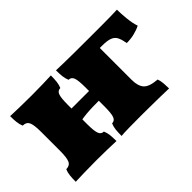

<svg xmlns="http://www.w3.org/2000/svg" viewBox="-73 -709 960 960"><g transform="rotate(-45 406.5 -229.0)"><path d="M356 3Q356 -22 358 -40.5Q360 -59 367 -75Q386 -75 393 -94Q400 -113 400 -162V-296Q400 -346 393 -364.5Q386 -383 367 -383Q360 -400 358 -418Q356 -436 356 -461Q375 -460 403.5 -459.5Q432 -459 477 -458.5Q522 -458 590 -458V-159Q590 -116 609 -94.5Q628 -73 683 -69Q689 -53 690.5 -32.5Q692 -12 692 3Q667 2 631.5 1.5Q596 1 560 0.5Q524 0 495 0Q455 0 416 0.5Q377 1 356 3ZM32 3Q32 -22 34 -40.5Q36 -59 43 -75Q68 -75 77 -94Q86 -113 86 -162V-296Q86 -346 77 -364.5Q68 -383 43 -383Q36 -400 34 -418Q32 -436 32 -461Q55 -460 96.5 -459Q138 -458 181 -458Q221 -458 260 -459Q299 -460 320 -461Q320 -436 318 -418Q316 -400 309 -383Q290 -383 283 -364.5Q276 -346 276 -296V-162Q276 -113 283 -94Q290 -75 309 -75Q316 -59 318 -40.5Q320 -22 320 3Q299 2 260 1Q221 0 181 0Q138 0 96.5 1Q55 2 32 3ZM269 -193V-271H408V-202Q383 -202 359 -201.5Q335 -201 312.5 -199Q290 -197 269 -193ZM703 -307Q698 -336 689.5 -353Q681 -370 662 -377.5Q643 -385 606 -385H550L580 -458Q636 -458 673 -458Q710 -458 736 -458.5Q762 -459 786 -460Q786 -432 790 -393.5Q794 -355 803 -330Q784 -320 758 -313.5Q732 -307 703 -307Z"/></g></svg>

Font: Vollkorn Black
Style: Regular
Weight: 900
Designer: Friedrich Althausen
Foundry: Friedrich Althausen
Version: Version 5.000